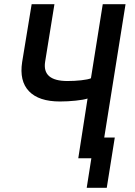

<svg xmlns="http://www.w3.org/2000/svg" viewBox="-20 -750 640 910"><path d="M351 0 395 -283Q377 -277 339 -273Q301 -269 264 -269Q164 -269 117.5 -317.5Q71 -366 85 -456L130 -730H238L194 -458Q179 -366 300 -366Q333 -366 365 -369.5Q397 -373 411 -379L467 -730H575L474 -98H524L486 140H391L413 0Z"/></svg>

Font: NKDuy Mono SemiBold
Style: Italic
Weight: 600
Italic angle: -9°
Monospace: yes
Designer: NKDuy
Foundry: NKDuy
Version: Version 2.251; ttfautohint (v1.8.4.7-5d5b)